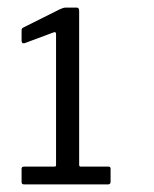

<svg xmlns="http://www.w3.org/2000/svg" viewBox="-20 -867 407 507"><path d="M266 -427Q272 -427 272 -422V-387Q272 -380 265 -380H44Q37 -380 37 -386V-422Q37 -427 44 -427H124Q128 -427 128 -431V-777Q128 -783 123 -782L45 -753Q37 -751 37 -760V-786Q37 -790 38 -791.5Q39 -793 43 -795L137 -842Q142 -844 145.5 -845.5Q149 -847 155 -847H182Q189 -847 189 -839V-432Q189 -427 193 -427H266Z"/></svg>

Font: Libre Franklin
Style: Regular
Weight: 400
Designer: Pablo Impallari, Rodrigo Fuenzalida, Nhung Nguyen
Foundry: Impallari Type
Version: Version 3.000